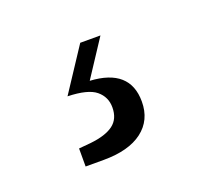

<svg xmlns="http://www.w3.org/2000/svg" viewBox="-53 -77 363 330"><g transform="rotate(-20 129.0 88.5)"><path d="M184 118Q184 152 159 171Q134 190 88 190H55V157L77 155Q105 152 119 141.5Q133 131 133 110Q133 91 118.5 79Q104 67 67 66L119 -13H156L112 54Q184 58 184 118Z"/></g></svg>

Font: Exo
Style: Regular
Weight: 400
Designer: Natanael Gama
Foundry: Natanael Gama
Version: Version 1.500; ttfautohint (v1.6)